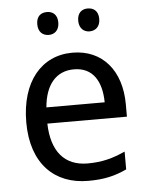

<svg xmlns="http://www.w3.org/2000/svg" viewBox="-53 -773 638 827"><g transform="rotate(-5 266.0 -360.0)"><path d="M135 -681C135 -647 155 -631 181 -631C205 -631 226 -647 226 -681C226 -716 205 -730 181 -730C155 -730 135 -716 135 -681ZM312 -681C312 -647 333 -631 357 -631C382 -631 403 -647 403 -681C403 -716 382 -730 357 -730C333 -730 312 -716 312 -681ZM275 -546C141 -546 51 -440 51 -264C51 -85 150 10 295 10C365 10 410 -1 462 -25V-102C409 -78 363 -65 299 -65C200 -65 144 -130 141 -251H485V-304C485 -450 405 -546 275 -546ZM275 -474C357 -474 394 -412 395 -321H143C151 -417 197 -474 275 -474Z"/></g></svg>

Font: Noto Sans Thai
Style: Regular
Weight: 400
Designer: Monotype Design Team
Foundry: Monotype Imaging Inc.
Version: Version 1.901